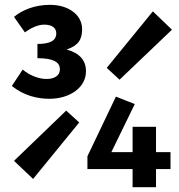

<svg xmlns="http://www.w3.org/2000/svg" viewBox="-20 -775 740 795"><path d="M256 -570C303 -586 320 -610 320 -654C320 -715 262 -755 187 -755C125 -755 72 -734 38 -705L83 -641C106 -658 136 -673 163 -673C196 -673 213 -659 213 -637C213 -606 186 -593 135 -593V-534C199 -534 228 -519 228 -488C228 -460 203 -448 172 -448C137 -448 98 -466 74 -487L29 -419C79 -379 134 -366 185 -366C267 -366 336 -411 336 -480C336 -525 310 -555 256 -570ZM692 -652 613 -728 422 -494 475 -445ZM626 -250H529V-145H441L538 -344L460 -375L342 -128V-75H529V0H626V-75H686V-145H626ZM38 -109 117 -34 308 -268 254 -317Z"/></svg>

Font: Kawkab Mono
Style: Bold
Weight: 700
Monospace: yes
Designer: Abdullah Arif
Foundry: Abdullah Arif
Version: Version 1.000;PS 000.500;hotconv 1.0.88;makeotf.lib2.5.64775